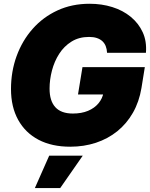

<svg xmlns="http://www.w3.org/2000/svg" viewBox="-20 -758 787 1006"><path d="M348.1 10.7Q251.5 10.7 182.1 -25.6Q112.8 -62 75.2 -129.9Q37.6 -197.8 37.6 -291.5Q37.6 -383.3 67.1 -464.4Q96.7 -545.4 151.1 -606.9Q205.6 -668.5 281.2 -703.4Q356.9 -738.3 449.2 -738.3Q513.2 -738.3 568.6 -720.9Q624 -703.6 665 -669.9Q706.1 -636.2 727.8 -588.9Q749.5 -541.5 744.6 -481.4H541Q540 -501 533.9 -516.4Q527.8 -531.7 516.1 -542.5Q504.4 -553.2 487.3 -558.8Q470.2 -564.5 446.8 -564.5Q393.6 -564.5 354.5 -540Q315.4 -515.6 290 -475.8Q264.6 -436 252.2 -388.2Q239.7 -340.3 239.7 -293.5Q239.7 -229.5 270 -196.3Q300.3 -163.1 361.8 -163.1Q407.7 -163.1 441.7 -177.5Q475.6 -191.9 496.3 -217Q517.1 -242.2 522.5 -273.4L559.1 -263.2H388.7L412.1 -406.2H738.8L721.2 -296.9Q709 -224.1 676.3 -167Q643.6 -109.9 594.5 -70.3Q545.4 -30.8 482.7 -10Q419.9 10.7 348.1 10.7ZM162.6 227.5 237.8 57.6H413.6L295.4 227.5Z"/></svg>

Font: Inter 24pt Black
Style: Italic
Weight: 900
Italic angle: -9.3988°
Designer: Rasmus Andersson
Foundry: rsms
Version: Version 4.001;git-66647c0bb